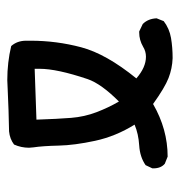

<svg xmlns="http://www.w3.org/2000/svg" viewBox="-3 -506 505 540"><g transform="rotate(90 250.0 -236.5)"><path d="M206 -4Q156 -4 110 -15Q95 -32 95 -57V-70Q95 -142 113.5 -212Q132 -282 201 -367Q170 -394 140 -394Q125 -394 112 -386Q93 -375 72 -375H69L48 -385Q33 -400 32 -424L40 -444Q61 -460 87.5 -464.5Q114 -469 144 -469Q173 -468 200 -457.5Q227 -447 273 -414Q344 -455 421 -455L441 -447Q454 -436 454 -415V-412L445 -393Q422 -377 389.5 -375Q357 -373 331 -362Q364 -309 376.5 -251Q389 -193 390 -148.5Q391 -104 395 -77L396 -65Q396 -43 387 -23Q371 -11 350 -9Q291 -8 229 -5ZM174 -81 317 -86Q315 -146 312 -183.5Q309 -221 296 -255Q283 -289 266 -318Q216 -268 203 -230Q174 -144 174 -95Z"/></g></svg>

Font: Xiaolai SC
Style: Regular
Weight: 400
Designer: Nozomi Seto 瀬戸のぞみ
Version: Version 3.11;December 4, 2020;FontCreator 13.0.0.2613 64-bit